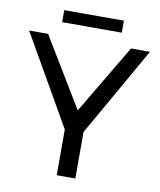

<svg xmlns="http://www.w3.org/2000/svg" viewBox="-91 -905 811 976"><g transform="rotate(10 315.0 -416.5)"><path d="M627 -700 365 -240V0H269V-236L3 -700H101L317 -343L529 -700ZM161 -833H469V-771H161Z"/></g></svg>

Font: Montserrat
Style: Regular
Weight: 400
Designer: Julieta Ulanovsky
Foundry: Julieta Ulanovsky
Version: Version 6.001